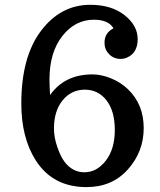

<svg xmlns="http://www.w3.org/2000/svg" viewBox="-20 -762 662 792"><path d="M186.5 -370.1Q247.1 -455.1 361.3 -455.1Q397.9 -455.1 437.7 -439Q477.5 -422.9 507.8 -394Q572.8 -331.5 572.8 -233.9Q572.8 -136.2 507.6 -63.2Q442.4 9.8 336.9 9.8Q197.8 9.8 127.4 -100.6Q67.9 -193.8 67.9 -335Q67.9 -526.9 148.9 -634.5Q230 -742.2 352.5 -742.2Q439.5 -742.2 493.7 -699.5Q547.9 -656.7 547.9 -600.8Q547.9 -544.9 505.9 -525.4Q492.7 -519 478 -519Q448.7 -519 429.9 -538.6Q411.1 -558.1 411.1 -585.4Q411.1 -627 448.2 -645Q427.7 -680.7 367.2 -680.7Q290 -680.7 237.1 -613.3Q184.1 -545.9 184.1 -434.1Q184.1 -411.6 186.5 -370.1ZM202.6 -231.9Q202.6 -195.3 216.3 -155.8Q230 -116.2 246.1 -94.7Q279.3 -51.3 328.1 -51.3Q379.4 -51.3 416.5 -99.4Q453.6 -147.5 453.6 -225.6Q453.6 -303.7 419.4 -347.9Q385.3 -392.1 329.8 -392.1Q274.4 -392.1 238.5 -348.4Q202.6 -304.7 202.6 -231.9Z"/></svg>

Font: Arbutus Slab
Style: Regular
Weight: 400
Version: Version 1.002; ttfautohint (v0.92) -l 10 -r 16 -G 200 -x 7 -